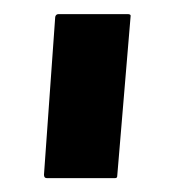

<svg xmlns="http://www.w3.org/2000/svg" viewBox="-20 -716 252 275"><path d="M145 -460.9H46.9Q43 -460.9 43 -465.8L59.1 -691.9Q60.1 -695.8 64 -695.8H163.1Q168 -695.8 167 -691.9L147.9 -463.9Q147.9 -460.9 145 -460.9Z"/></svg>

Font: Koulen
Style: Regular
Weight: 400
Designer: Danh Hong
Version: Version 8.00;December 21, 2023;FontCreator 13.0.0.2620 64-bi